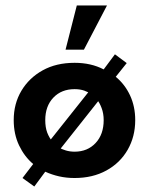

<svg xmlns="http://www.w3.org/2000/svg" viewBox="-20 -639 544 700"><path d="M105 41 62 10 101 -41Q69 -68 49.5 -109Q30 -150 30 -201Q30 -261 58 -308Q86 -355 135.5 -382.5Q185 -410 252 -410Q312 -410 358 -386L399 -441L442 -409L402 -359Q435 -332 454 -291.5Q473 -251 473 -201Q473 -141 445.5 -93Q418 -45 368 -17.5Q318 10 252 10Q222 10 195.5 4Q169 -2 145 -13ZM148 -109 322 -328 316 -294Q303 -303 287.5 -308.5Q272 -314 252 -314Q204 -314 174.5 -283Q145 -252 145 -201Q145 -175 152 -156Q159 -137 175 -117ZM252 -86Q299 -86 328.5 -117.5Q358 -149 358 -201Q358 -225 350.5 -245Q343 -265 334 -275L353 -289L181 -72L193 -102Q205 -95 220 -90.5Q235 -86 252 -86ZM219 -458 260 -619H370L286 -458Z"/></svg>

Font: Rokkitt SemiBold
Style: Bold
Weight: 700
Version: Version 3.103